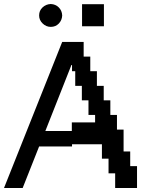

<svg xmlns="http://www.w3.org/2000/svg" viewBox="-21 -937 715 957"><path d="M232 -917Q256 -916 272 -900Q288 -884 289 -860Q288 -836 272 -819.5Q256 -803 232 -803Q209 -803 191.5 -820Q174 -837 174 -860Q174 -884 191 -900Q208 -916 232 -917ZM289 -728H396V-655H429V-582H462V-509H496V-437H529V-364H562V-291H595V-182H628V-109H662V0H553V-73H520V-146H487V-218H338V-207H174L92 0H-1ZM337 -284V-327H453V-364H420V-437H387V-509H354V-582H338V-613H335L205 -284ZM388 -916H497V-806H388Z"/></svg>

Font: Hjärnsläpp Display
Style: Regular
Weight: 400
Designer: Baptiste Guesnon
Foundry: Bloom Type
Version: Version 1.000